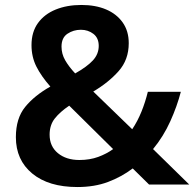

<svg xmlns="http://www.w3.org/2000/svg" viewBox="-20 -744 784 774"><path d="M308 -724Q365 -724 407.5 -706Q450 -688 474.5 -653.5Q499 -619 499 -570Q499 -503 458 -457Q417 -411 356 -375L513 -223Q535 -256 550.5 -294.5Q566 -333 576 -374H709Q694 -316 666.5 -255Q639 -194 597 -143L743 0H581L515 -65Q470 -31 415.5 -10.5Q361 10 292 10Q176 10 110 -44.5Q44 -99 44 -191Q44 -267 81.5 -313Q119 -359 183 -395Q146 -437 126.5 -476Q107 -515 107 -562Q107 -615 133 -651Q159 -687 204.5 -705.5Q250 -724 308 -724ZM259 -318Q222 -293 201 -266.5Q180 -240 180 -201Q180 -154 213.5 -126.5Q247 -99 300 -99Q342 -99 376 -111.5Q410 -124 436 -143ZM306 -624Q276 -624 252 -608Q228 -592 228 -556Q228 -527 242.5 -501.5Q257 -476 283 -448Q331 -475 354.5 -500.5Q378 -526 378 -559Q378 -591 356.5 -607.5Q335 -624 306 -624Z"/></svg>

Font: Noto Sans Adlam Unjoined SemiBold
Style: Regular
Weight: 600
Version: Version 3.001